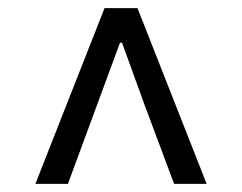

<svg xmlns="http://www.w3.org/2000/svg" viewBox="-20 -769 595 472"><path d="M237 -749H318L488 -317H408L334 -515L280 -664H275L147 -317H67Z"/></svg>

Font: Source Han Sans K Regular
Style: Regular
Weight: 400
Designer: Ryoko NISHIZUKA  (kana & ideographs); Paul D. Hunt (Latin, Greek & Cyrillic); Wenlong ZHANG  (bopomofo); Sandoll Communi
Foundry: Adobe Systems Incorporated
Version: Version 1.00 July 18, 2014, initial release